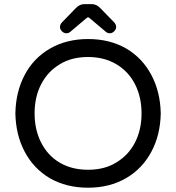

<svg xmlns="http://www.w3.org/2000/svg" viewBox="-20 -877 833 908"><path d="M263.7 -749Q263.7 -759.8 271.5 -769.5L337.9 -837.9Q356.4 -857.4 377.9 -857.4H415Q436.5 -857.4 455.1 -837.9L521.5 -769.5Q529.3 -759.8 529.3 -749Q529.3 -738.3 520 -729Q510.7 -719.7 499 -719.7Q488.3 -719.7 480.5 -726.6L404.3 -791Q401.4 -794.9 396.5 -794.9Q392.6 -794.9 388.7 -791L312.5 -726.6Q304.7 -719.7 293.9 -719.7Q282.2 -719.7 272.9 -729Q263.7 -738.3 263.7 -749ZM215.8 -34.2Q139.6 -79.1 97.2 -158.7Q54.7 -238.3 52.7 -340.8Q54.7 -443.4 96.7 -522.5Q138.7 -602.5 216.8 -647.5Q294.9 -692.4 396.5 -692.4Q499 -692.4 577.1 -647.5Q653.3 -602.5 695.8 -522.5Q738.3 -442.4 740.2 -340.8Q738.3 -239.3 696.3 -160.2Q653.3 -79.1 575.7 -34.2Q498 10.7 396.5 10.7Q293.9 10.7 215.8 -34.2ZM531.2 -109.4Q587.9 -143.6 618.7 -203.6Q649.4 -263.7 649.4 -340.8Q649.4 -417 619.1 -477.5Q587.9 -539.1 530.3 -573.2Q472.7 -607.4 396.5 -607.4Q317.4 -607.4 261.7 -572.3Q205.1 -538.1 174.3 -478Q143.6 -418 143.6 -340.8Q143.6 -264.6 173.8 -204.1Q205.1 -141.6 262.2 -107.9Q319.3 -74.2 396.5 -74.2Q475.6 -74.2 531.2 -109.4Z"/></svg>

Font: jf-openhuninn-1.1
Style: Regular
Weight: 400
Designer: [Kosugi Maru]
      Designed by Motoya company      

      [Varela Round]
      Joe Prince(Latin component); Avraham Co
Foundry: justfont CO.,LTD.
Version: 1.1